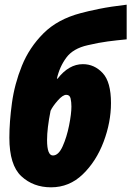

<svg xmlns="http://www.w3.org/2000/svg" viewBox="-20 -790 561 820"><path d="M198 10Q276 10 333.5 -45.5Q391 -101 422.5 -184.5Q454 -268 454 -350Q454 -440 418.5 -478Q383 -516 334 -516Q274 -516 226 -454H223Q234 -504 263 -543.5Q292 -583 355 -597Q402 -608 440 -613Q478 -618 521 -622V-770Q452 -762 403 -752Q354 -742 325 -734Q226 -708 165.5 -647.5Q105 -587 73.5 -509Q42 -431 31 -350Q20 -269 20 -202Q20 -85 71 -37.5Q122 10 198 10ZM206 -126Q181 -126 181 -192Q181 -242 196 -317Q205 -336 226.5 -360.5Q248 -385 263 -385Q278 -385 281.5 -369.5Q285 -354 285 -335Q285 -304 275 -254Q265 -204 247.5 -165Q230 -126 206 -126Z"/></svg>

Font: Noto Sans Display Condensed Black
Style: Italic
Weight: 900
Width: 3
Italic angle: -192°
Designer: Monotype Design Team
Foundry: Monotype Imaging Inc.
Version: Version 1.900